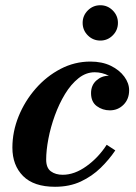

<svg xmlns="http://www.w3.org/2000/svg" viewBox="-20 -706 522 736"><path d="M296.8 -618.4Q296.8 -646.1 316.6 -666Q336.5 -685.9 364.6 -685.9Q392.4 -685.9 412.2 -666Q432.1 -646.1 432.1 -618.4Q432.1 -590.2 412.2 -570.4Q392.4 -550.5 364.6 -550.5Q336.5 -550.5 316.6 -570.4Q296.8 -590.2 296.8 -618.4ZM422 -129.5Q398.5 -94.5 365.8 -62.5Q333 -30.5 289.8 -10.2Q246.5 10 191 10Q109.5 10 68.5 -31.2Q27.5 -72.5 27.5 -140Q27.5 -201 51.2 -259.8Q75 -318.5 116.5 -366Q158 -413.5 212 -441.8Q266 -470 326.5 -470Q371.5 -470 404.8 -453.8Q438 -437.5 456.5 -412.2Q475 -387 475 -360Q475 -326 453.5 -304.5Q432 -283 401 -283Q373 -283 351 -299.2Q329 -315.5 329 -349Q329 -379 349.2 -397.2Q369.5 -415.5 396 -415.5H397.5Q371.5 -429 343 -429Q309.5 -429 280.8 -406Q252 -383 229.2 -345.5Q206.5 -308 190.2 -263.2Q174 -218.5 165.5 -174Q157 -129.5 157 -94Q157 -62.5 175 -49.2Q193 -36 220.5 -36Q265.5 -36 311.2 -68.8Q357 -101.5 389 -151Z"/></svg>

Font: Bodoni* 06pt
Style: Bold Italic
Weight: 700
Italic angle: -13°
Version: Version 2.3